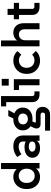

<svg xmlns="http://www.w3.org/2000/svg" viewBox="1316 -2086 970 3641"><g transform="rotate(-90 1800.5 -265.0)"><path d="M267 10Q201 10 149 -21Q97 -52 67 -108Q37 -164 37 -239V-249Q37 -323 67.5 -379Q98 -435 150.5 -466Q203 -497 268 -497Q324 -497 368 -471.5Q412 -446 439 -402L416 -375V-730H531V0H427V-123L449 -100Q421 -48 374 -19Q327 10 267 10ZM285 -91Q325 -91 356 -109.5Q387 -128 405 -162Q423 -196 423 -243Q423 -291 405 -325Q387 -359 356 -377Q325 -395 285 -395Q248 -395 218 -377.5Q188 -360 170 -327.5Q152 -295 152 -249V-239Q152 -194 170 -160.5Q188 -127 218 -109Q248 -91 285 -91Z M952 0V-164L938 -206V-309Q938 -355 912.5 -375.5Q887 -396 842 -396Q807 -396 767 -382Q727 -368 697 -342L645 -420Q679 -455 733.5 -476Q788 -497 849 -497Q909 -497 954.5 -476Q1000 -455 1026 -414.5Q1052 -374 1052 -314V-157Q1052 -117 1052.5 -78.5Q1053 -40 1055 0ZM813 10Q730 10 680 -30Q630 -70 630 -134Q630 -177 653 -211Q676 -245 720.5 -265Q765 -285 829 -285Q916 -285 960.5 -246.5Q1005 -208 1005 -145H975Q975 -71 935 -30.5Q895 10 813 10ZM842 -75Q886 -75 912 -92.5Q938 -110 938 -140Q938 -169 912 -186.5Q886 -204 842 -204Q799 -204 772.5 -186.5Q746 -169 746 -140Q746 -110 772.5 -92.5Q799 -75 842 -75Z M1143 200V105H1438Q1463 105 1475 93.5Q1487 82 1487 61Q1487 41 1475 30.5Q1463 20 1438 20H1269Q1231 20 1209.5 1Q1188 -18 1185 -47.5Q1182 -77 1197 -108L1246 -206L1343 -182L1300 -95Q1297 -90 1296.5 -84Q1296 -78 1300 -74Q1304 -70 1313 -70H1455Q1517 -70 1556 -38Q1595 -6 1595 63Q1595 102 1576.5 133Q1558 164 1525.5 182Q1493 200 1450 200ZM1342 -424 1420 -592H1536L1444 -424ZM1366 -133Q1302 -133 1253.5 -156Q1205 -179 1177.5 -219.5Q1150 -260 1150 -313V-322Q1150 -373 1177.5 -412.5Q1205 -452 1253.5 -474.5Q1302 -497 1366 -497Q1429 -497 1477.5 -475Q1526 -453 1553.5 -413.5Q1581 -374 1581 -323V-313Q1581 -260 1553.5 -219.5Q1526 -179 1477.5 -156Q1429 -133 1366 -133ZM1366 -221Q1411 -221 1439.5 -246.5Q1468 -272 1468 -312V-318Q1468 -357 1439.5 -380.5Q1411 -404 1366 -404Q1320 -404 1291.5 -380Q1263 -356 1263 -317V-312Q1263 -272 1291.5 -246.5Q1320 -221 1366 -221Z M1830 0Q1764 0 1724.5 -36Q1685 -72 1685 -135V-684L1737 -632H1604V-730H1800V-133Q1800 -117 1811 -106.5Q1822 -96 1837 -96H1888V0Z M2004 0V-441L2055 -389H1915V-487H2119V0ZM1998 -584V-717H2126V-584Z M2475 10Q2402 10 2344.5 -21.5Q2287 -53 2254 -109Q2221 -165 2221 -238V-249Q2221 -323 2254.5 -379Q2288 -435 2345.5 -466Q2403 -497 2475 -497Q2529 -497 2576 -475.5Q2623 -454 2652 -416L2582 -345Q2562 -369 2534.5 -380Q2507 -391 2476 -391Q2436 -391 2404.5 -373.5Q2373 -356 2354.5 -324.5Q2336 -293 2336 -249V-238Q2336 -195 2354.5 -163Q2373 -131 2405.5 -113.5Q2438 -96 2477 -96Q2507 -96 2534.5 -106.5Q2562 -117 2585 -140L2654 -71Q2625 -33 2577 -11.5Q2529 10 2475 10Z M2743 0V-730H2854V-353H2823Q2834 -397 2854 -425Q2874 -453 2899.5 -468.5Q2925 -484 2952 -490.5Q2979 -497 3001 -497Q3083 -497 3132.5 -443.5Q3182 -390 3182 -290V0H3067V-271Q3067 -335 3040 -363.5Q3013 -392 2969 -392Q2938 -392 2912.5 -378Q2887 -364 2872.5 -336.5Q2858 -309 2858 -269V0Z M3488 0Q3462 0 3435.5 -6.5Q3409 -13 3387 -29Q3365 -45 3351.5 -73Q3338 -101 3338 -143V-606H3453V-134Q3453 -119 3463.5 -108.5Q3474 -98 3490 -98H3567V0ZM3256 -389V-487H3567V-389Z"/></g></svg>

Font: SUSE Thin SemiBold
Style: Regular
Weight: 600
Version: Version 1.000